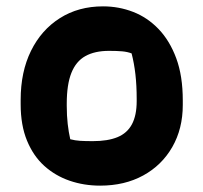

<svg xmlns="http://www.w3.org/2000/svg" viewBox="-20 -572 640 604"><path d="M304 -552Q354 -552 399 -534.5Q444 -517 479 -480.5Q514 -444 534.5 -388.5Q555 -333 555 -256V-242Q555 -167 522 -109.5Q489 -52 430.5 -20Q372 12 295 12Q244 12 199 -3.5Q154 -19 119.5 -50Q85 -81 65 -129.5Q45 -178 45 -244V-258Q45 -346 77.5 -412Q110 -478 168.5 -515Q227 -552 304 -552ZM323 -412Q278 -412 248.5 -395.5Q219 -379 204.5 -342.5Q190 -306 190 -246V-239Q190 -208 193 -182Q196 -156 201 -134Q216 -130 232 -129Q248 -128 272 -128Q319 -128 349.5 -140.5Q380 -153 395 -181Q410 -209 410 -254V-261Q410 -303 406 -338Q402 -373 394 -404Q381 -409 364.5 -410.5Q348 -412 323 -412Z"/></svg>

Font: Recursive Monospace Casual ExtraBold
Style: Regular
Weight: 800
Version: Version 1.047